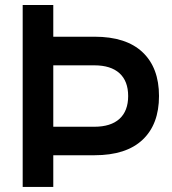

<svg xmlns="http://www.w3.org/2000/svg" viewBox="-20 -740 679 760"><path d="M190.9 0H69.8V-720.2H190.9V-594.7H354Q479.5 -594.7 544.4 -533.2Q609.4 -471.7 609.4 -359.9Q609.4 -248 544.4 -186.8Q479.5 -125.5 354 -125.5H190.9ZM190.9 -481.4V-238.3H353.5Q418.5 -238.3 452.9 -269.5Q487.3 -300.8 487.3 -359.9Q487.3 -418.9 452.9 -450.2Q418.5 -481.4 353.5 -481.4Z"/></svg>

Font: Vela Sans Bd
Style: Bold
Weight: 700
Designer: Principal design: Mikhail Sharanda - project Manrope.
Design modification: Ravid Balaliev
Foundry: Mikhail Sharanda
Version: Version 1.001